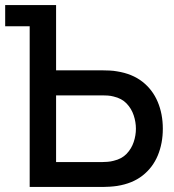

<svg xmlns="http://www.w3.org/2000/svg" viewBox="-24 -740 688 760"><path d="M93.5 0V-636H-3.5V-720H198V-461.5H384.5Q394.5 -461.5 410.2 -460.8Q426 -460 439.5 -457.5Q499.5 -448 539.8 -416.5Q580 -385 600.2 -337Q620.5 -289 620.5 -230.5Q620.5 -172.5 600.5 -124.5Q580.5 -76.5 540.2 -45Q500 -13.5 439.5 -4Q426 -2 410.5 -1Q395 0 384.5 0ZM198 -98.5H380.5Q390 -98.5 402.2 -99.5Q414.5 -100.5 425.5 -103.5Q458 -111 477.2 -131.2Q496.5 -151.5 505.2 -177.8Q514 -204 514 -230.5Q514 -257 505.2 -283.5Q496.5 -310 477.2 -330.2Q458 -350.5 425.5 -358Q414.5 -361 402.2 -361.8Q390 -362.5 380.5 -362.5H198Z"/></svg>

Font: Cns Manrope SemBd
Style: Regular
Weight: 600
Designer: Mikhail Sharanda
Foundry: Mikhail Sharanda
Version: Version 4.504